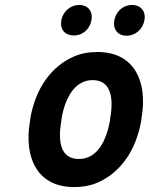

<svg xmlns="http://www.w3.org/2000/svg" viewBox="-20 -749 607 779"><path d="M103 -269 102 -259C95 -220 94 -185 98 -152C110 -58 167 10 280 10C316 10 350 4 380 -10C466 -49 531 -134 553 -259L554 -269C561 -308 562 -343 558 -376C546 -470 489 -538 376 -538C340 -538 306 -532 276 -518C190 -479 125 -394 103 -269ZM427 -269 426 -259C411 -176 374 -104 300 -104C225 -104 214 -175 229 -259L230 -269C244 -351 283 -424 356 -424C430 -424 442 -352 427 -269ZM280 -605C314 -605 344 -629 351 -667C358 -704 336 -729 302 -729C268 -729 236 -705 229 -667C222 -628 245 -605 280 -605ZM494 -604C528 -604 559 -629 566 -667C573 -704 550 -729 516 -729C482 -729 451 -705 444 -667C437 -629 459 -604 494 -604Z"/></svg>

Font: Asimov
Style: NarIt
Weight: 500
Designer: Google
Version: Version 2.000980; 2014